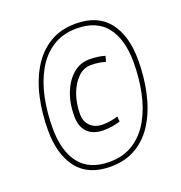

<svg xmlns="http://www.w3.org/2000/svg" viewBox="-130 -822 892 944"><g transform="rotate(-20 316.5 -350.0)"><path d="M291 10Q175 10 118 -63Q61 -136 61 -263Q61 -353 79 -433.5Q97 -514 134.5 -576.5Q172 -639 230 -674.5Q288 -710 367 -710Q482 -710 539 -637Q596 -564 596 -437Q596 -347 578 -266.5Q560 -186 523 -123.5Q486 -61 428 -25.5Q370 10 291 10ZM293 -14Q367 -14 420 -48.5Q473 -83 506.5 -142.5Q540 -202 555.5 -277Q571 -352 571 -434Q571 -554 519.5 -620Q468 -686 364 -686Q290 -686 237 -651.5Q184 -617 150.5 -557.5Q117 -498 101.5 -423Q86 -348 86 -266Q86 -145 137.5 -79.5Q189 -14 293 -14ZM319 -170Q265 -170 235.5 -199.5Q206 -229 206 -284Q206 -352 227.5 -406Q249 -460 286 -491Q323 -522 370 -522Q417 -522 452 -511L444 -482Q409 -493 368 -493Q330 -493 300 -463.5Q270 -434 253 -386.5Q236 -339 236 -284Q236 -246 260 -222Q284 -198 324 -198Q346 -198 367 -201.5Q388 -205 404 -211L407 -184Q389 -178 366.5 -174Q344 -170 319 -170Z"/></g></svg>

Font: Georama ExtraLight
Style: Italic
Weight: 200
Italic angle: -9°
Designer: Jean-Baptiste Levee
Foundry: Production Type
Version: Version 1.000